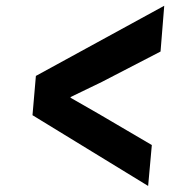

<svg xmlns="http://www.w3.org/2000/svg" viewBox="-20 -674 640 650"><path d="M481.5 -44.5 90 -284 101.5 -417 536 -654.5 523.5 -499.5 324.5 -396.5 219 -345.5V-343L315 -288L494 -183Z"/></svg>

Font: Spline Sans Mono SemiBold
Style: Italic
Weight: 600
Italic angle: -4°
Monospace: yes
Version: Version 1.004